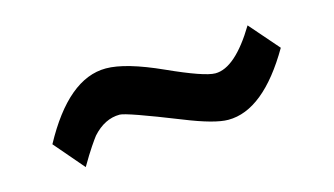

<svg xmlns="http://www.w3.org/2000/svg" viewBox="-39 -446 685 394"><g transform="rotate(-15 303.0 -248.5)"><path d="M555 -284Q488 -169 413 -169Q384 -169 322 -194Q214 -237 200 -237Q168 -237 142 -208Q138 -203 128.5 -189Q119 -175 105 -151L51 -214Q117 -336 197 -336Q239 -336 314 -302Q389 -268 412 -268Q454 -268 501 -346Z"/></g></svg>

Font: GFS Didot
Style: Bold Italic
Weight: 700
Italic angle: -12°
Designer: Designed by Takis Katsoulidis and George D. Matthiopoulos.
Foundry: Designed by Takis Katsoulidis and George D. Matthiopoulos.
Version: Version 1.0